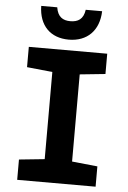

<svg xmlns="http://www.w3.org/2000/svg" viewBox="-61 -982 686 1027"><g transform="rotate(5 281.5 -469.0)"><path d="M280 -771C379 -771 442 -834 445 -938H357C350 -887 321 -870 280 -870C240 -870 212 -887 204 -938H118C120 -832 182 -771 280 -771ZM71 0H492V-109L355 -123V-591L492 -605V-714H71V-605L208 -591V-123L71 -109Z"/></g></svg>

Font: Noto Sans Mono SemiCondensed ExtraBold
Style: Regular
Weight: 800
Width: 4
Designer: Monotype Design Team
Foundry: Monotype Imaging Inc.
Version: Version 2.014